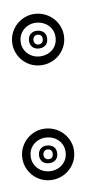

<svg xmlns="http://www.w3.org/2000/svg" viewBox="-40 -402 241 430"><g transform="rotate(-5 81.0 -187.0)"><path d="M115 -315.9Q115 -303.5 110.2 -293Q105.5 -282.5 97.4 -274.7Q89.4 -266.8 78.6 -262.5Q67.9 -258.1 55.9 -258.1Q43.9 -258.1 33.4 -262.6Q22.9 -267.1 15 -275Q7.1 -283 2.6 -293.5Q-2 -304 -2 -315.9Q-2 -327.9 2.6 -338.5Q7.1 -349.1 15 -356.9Q22.9 -364.7 33.4 -369.4Q43.9 -374 55.9 -374Q67.9 -374 78.6 -369.6Q89.4 -365.2 97.4 -357.4Q105.5 -349.6 110.2 -339Q115 -328.4 115 -315.9ZM95.9 -315.9Q95.9 -324.7 92.8 -331.7Q89.6 -338.6 84.1 -343.6Q78.6 -348.6 71.4 -351.3Q64.2 -354 55.9 -354Q48.1 -354 41 -351.2Q33.9 -348.4 28.6 -343.3Q23.2 -338.1 20.1 -331.2Q17.1 -324.2 17.1 -315.9Q17.1 -307.6 20.1 -300.7Q23.2 -293.7 28.6 -288.7Q33.9 -283.7 41 -280.9Q48.1 -278.1 55.9 -278.1Q64.2 -278.1 71.4 -280.8Q78.6 -283.4 84.1 -288.3Q89.6 -293.2 92.8 -300.3Q95.9 -307.4 95.9 -315.9ZM76.9 -315.9Q76.9 -306.2 71 -301Q65.2 -295.9 55.9 -295.9Q46.9 -295.9 41.4 -301.4Q35.9 -306.9 35.9 -315.9Q35.9 -325 41.4 -330.4Q46.9 -335.9 55.9 -335.9Q65.2 -335.9 71 -330.9Q76.9 -325.9 76.9 -315.9ZM66.9 -315.9Q66.9 -326.9 55.9 -326.9Q51.5 -326.9 48.7 -323.7Q45.9 -320.6 45.9 -315.9Q45.9 -311.5 48.7 -308.2Q51.5 -304.9 55.9 -304.9Q61.3 -304.9 64.1 -307.9Q66.9 -310.8 66.9 -315.9ZM115 -58.1Q115 -45.7 110.2 -35Q105.5 -24.4 97.4 -16.6Q89.4 -8.8 78.6 -4.4Q67.9 0 55.9 0Q43.9 0 33.4 -4.5Q22.9 -9 15 -17Q7.1 -24.9 2.6 -35.4Q-2 -45.9 -2 -58.1Q-2 -70.1 2.6 -80.6Q7.1 -91.1 15 -99Q22.9 -106.9 33.4 -111.5Q43.9 -116 55.9 -116Q67.9 -116 78.6 -111.6Q89.4 -107.2 97.4 -99.4Q105.5 -91.6 110.2 -81.1Q115 -70.6 115 -58.1ZM95.9 -58.1Q95.9 -66.7 92.8 -73.6Q89.6 -80.6 84.1 -85.6Q78.6 -90.6 71.4 -93.3Q64.2 -95.9 55.9 -95.9Q48.1 -95.9 41 -93.1Q33.9 -90.3 28.6 -85.3Q23.2 -80.3 20.1 -73.4Q17.1 -66.4 17.1 -58.1Q17.1 -49.8 20.1 -42.8Q23.2 -35.9 28.6 -30.8Q33.9 -25.6 41 -22.8Q48.1 -20 55.9 -20Q64.2 -20 71.4 -22.7Q78.6 -25.4 84.1 -30.4Q89.6 -35.4 92.8 -42.4Q95.9 -49.3 95.9 -58.1ZM76.9 -58.1Q76.9 -48.1 71 -43.1Q65.2 -38.1 55.9 -38.1Q46.9 -38.1 41.4 -43.5Q35.9 -48.8 35.9 -58.1Q35.9 -67.1 41.4 -72.5Q46.9 -77.9 55.9 -77.9Q65.2 -77.9 71 -72.9Q76.9 -67.9 76.9 -58.1ZM66.9 -58.1Q66.9 -63.2 64.1 -66.2Q61.3 -69.1 55.9 -69.1Q51.5 -69.1 48.7 -65.8Q45.9 -62.5 45.9 -58.1Q45.9 -53.5 48.7 -50.3Q51.5 -47.1 55.9 -47.1Q66.9 -47.1 66.9 -58.1Z"/></g></svg>

Font: TafelwerkOT
Style: Regular
Weight: 400
Designer: Peter Wiegel
Foundry: Peter Wiegel, based on an original design named Oxford by Christine Lord, 1969
Version: Version 1.000